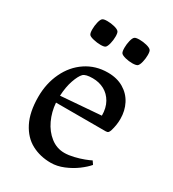

<svg xmlns="http://www.w3.org/2000/svg" viewBox="-170 -773 790 878"><g transform="rotate(30 225.0 -333.5)"><path d="M397 -93.3 408.7 -76.2Q392.6 -57.1 365 -36.6Q337.4 -16.1 303.2 -2Q269 12.2 235.8 12.2Q179.7 12.2 134.8 -11.7Q89.8 -35.6 63 -87.9Q36.1 -140.1 36.1 -221.2Q36.1 -292 64 -350.3Q91.8 -408.7 142.3 -442.4Q192.9 -476.1 257.3 -476.1Q305.7 -476.1 340.6 -455.3Q375.5 -434.6 393.8 -399.2Q412.1 -363.8 412.1 -320.3Q412.1 -288.1 401.9 -254.9Q398.9 -246.1 394.8 -242.2Q390.6 -238.3 381.8 -238.3H119.6Q123 -191.4 142.3 -150.1Q161.6 -108.9 194.1 -83.5Q226.6 -58.1 267.1 -58.1Q289.1 -58.1 315.7 -64.5Q342.3 -70.8 364.7 -79.3Q387.2 -87.9 397 -93.3ZM160.2 -406.7Q146.5 -392.6 134.3 -357.7Q122.1 -322.8 119.6 -274.9L331.1 -291.5Q331.1 -332 314.7 -360.8Q298.3 -389.6 271 -404.3Q243.7 -418.9 210 -418.9Q172.4 -418.9 160.2 -406.7ZM95.7 -611.8Q95.7 -630.9 100.1 -649.2Q104.5 -667.5 111.3 -673.3Q117.2 -678.7 137.2 -678.7Q155.8 -678.7 174.3 -674.1Q192.9 -669.4 199.2 -662.1Q204.6 -656.2 204.6 -635.7Q204.6 -617.2 200 -598.4Q195.3 -579.6 188.5 -573.7Q182.1 -568.8 163.6 -568.8Q145 -568.8 125.5 -573.5Q106 -578.1 101.1 -584.5Q95.7 -591.3 95.7 -611.8ZM265.1 -612.3Q265.1 -630.9 269.5 -649.2Q273.9 -667.5 280.8 -673.3Q286.6 -678.7 307.1 -678.7Q325.7 -678.7 344.2 -674.1Q362.8 -669.4 369.1 -662.1Q374.5 -656.7 374.5 -636.2Q374.5 -617.7 369.9 -598.6Q365.2 -579.6 357.9 -573.7Q350.1 -568.4 330.6 -568.4Q312.5 -568.4 294.4 -573Q276.4 -577.6 270.5 -584.5Q265.1 -591.3 265.1 -612.3Z"/></g></svg>

Font: Vesper Libre
Style: Regular
Weight: 400
Designer: Robert Keller & Kimya Gandhi
Foundry: Mota Italic
Version: Version 1.058